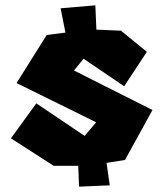

<svg xmlns="http://www.w3.org/2000/svg" viewBox="-20 -653 613 719"><path d="M207 -622 225 -531 155 -522 42 -342 340 -195 297 -144 116 -266 21 -135 181 -32H273L276 46L391 41L379 -43L448 -54L551 -241L257 -389L293 -433L445 -330L530 -459L433 -538L341 -542L337 -633Z"/></svg>

Font: Super Mario
Style: Regular
Weight: 400
Version: Version 1.0